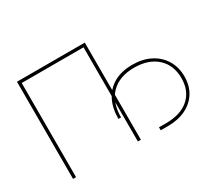

<svg xmlns="http://www.w3.org/2000/svg" viewBox="-138 -981 1377 1245"><g transform="rotate(-30 550.0 -358.5)"><path d="M603.5 -727.5V0H581.1V-705.1H118.2V0H95.7V-727.5ZM745.6 11.2V-11.2H797.9Q908.7 -11.2 970 -65.4Q1031.2 -119.6 1031.2 -214.8Q1031.2 -312.5 968.5 -369.6Q905.8 -426.8 797.9 -426.8Q687.5 -426.8 626 -364.5Q564.5 -302.2 564.5 -189.9H544.9Q544.9 -269.5 574.5 -327.6Q604 -385.7 660.4 -417.5Q716.8 -449.2 797.9 -449.2Q874 -449.2 931.6 -419.7Q989.3 -390.1 1021.5 -337.4Q1053.7 -284.7 1053.7 -214.8Q1053.7 -146.5 1022.5 -95.7Q991.2 -44.9 933.8 -16.8Q876.5 11.2 797.9 11.2Z"/></g></svg>

Font: Inter 24pt Thin
Style: Regular
Weight: 250
Designer: Rasmus Andersson
Foundry: rsms
Version: Version 4.001;git-66647c0bb